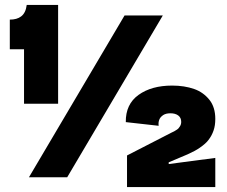

<svg xmlns="http://www.w3.org/2000/svg" viewBox="-20 -723 927 783"><path d="M498 40V-89L679 -182Q691 -187 701 -194Q709 -199 714 -208Q719 -216 719 -226Q719 -243 707 -252Q695 -261 675 -261Q657 -261 646 -254Q634 -246 630 -236Q625 -224 627 -210L493 -225Q492 -298 545 -336Q598 -374 682 -374Q732 -374 772 -360Q809 -347 834 -316Q858 -286 858 -238Q858 -211 851 -191Q844 -170 830 -152Q820 -138 794 -120Q777 -108 746 -94L668 -61V-54L858 -79V40ZM78 -300V-522H20V-643Q49 -643 66 -656Q85 -670 89 -703H217V-300ZM98 0 488 -660H644L254 0Z"/></svg>

Font: Bricolage Grotesque 36pt ExtraBold
Style: Regular
Weight: 800
Designer: Mathieu Triay
Foundry: Atelier Triay
Version: Version 1.000;gftools[0.9.30]